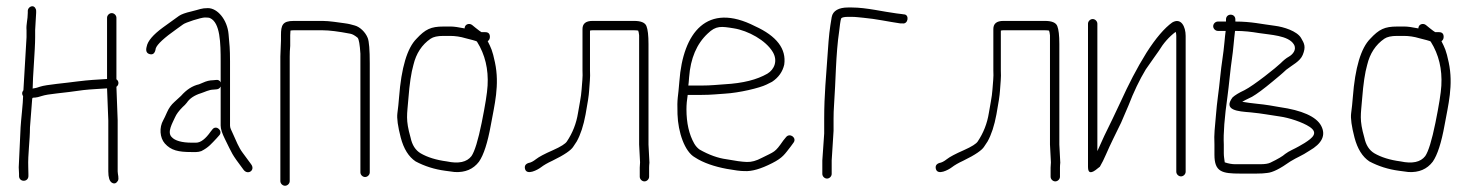

<svg xmlns="http://www.w3.org/2000/svg" viewBox="-20 -550 4716 615"><path d="M83.8 -530C76.1 -530 69 -522.9 69 -515V-509C69 -486.5 63.3 -472.8 65 -453V-431L55 -261C52.3 -257.7 51 -254.3 51 -251C51 -247.7 52 -244.7 54 -242C54 -223.1 47 -161.9 46 -143L40 -14C40.7 -4.7 41 2.3 41 7V14C41 22.8 47.5 29 56 29C64.5 29 71 22.8 71 14V7C71 1.7 70.8 -5.5 70.5 -14.5C69 -56.3 76 -99.3 76 -142L83 -232C83 -238.2 86.4 -237 93 -237.5C97.5 -237.8 104.6 -239.5 114.1 -242.6C123.6 -245.7 139.7 -248.4 162.3 -250.8C184.9 -253.1 212.8 -256.7 247.4 -261.5C270.7 -264.2 300.9 -265.3 322.9 -267L326.9 -164V-1C326.9 18.2 330.7 30.2 338.1 35C345.6 39.7 352.1 37.9 357.4 29.5C362.1 22.2 356.9 7.6 356.9 -1V-165L352.9 -272C361.6 -278.2 361.5 -290.3 352.9 -296V-493C352.9 -500.9 345.8 -508 337.9 -508C330 -508 322.9 -500.9 322.9 -493V-297C286.3 -294.6 269.5 -294.3 227.2 -289.1C191.1 -283.9 127.7 -279 108.4 -272.4C100 -269.5 94.2 -267.8 91 -267.5C87.8 -267.2 85.7 -266.7 84.6 -266C84.6 -301.5 92.6 -390.2 92.6 -431V-454L95.8 -509V-515C95.8 -522.9 90.1 -530 83.8 -530Z M459.9 -376.5C470.4 -373.9 476.8 -380 478.9 -395C483.3 -408.1 505.8 -428.9 546.4 -457.5C555.4 -463.8 561.9 -468.5 565.9 -471.5C573 -477.7 623.8 -494 636.4 -494C645.2 -494 650.7 -493.3 652.8 -492C685.5 -477.3 686.8 -412.1 686.8 -353V-286C684.2 -292 679.5 -294.7 672.8 -294L662.4 -293C651.9 -293 641 -290.3 629.6 -285L617.6 -280C596.1 -275.1 577.4 -262.8 559.9 -243C555.2 -238.3 548 -231.7 538.3 -223.1C528.6 -214.5 520.9 -203.8 515.3 -191.1C509.7 -178.4 505.6 -169.7 502.9 -165C489.5 -141.6 491.8 -108.7 507.9 -90.5C527.8 -68.1 551.6 -63 592.8 -63H608.4C613.5 -63 618.9 -64 624.8 -66C648.6 -77.9 658.1 -90.6 673.8 -107L681.8 -116C695.5 -129.7 674.1 -150 661.6 -137L655.2 -129C638.4 -105 622.7 -93 608 -93H593.6C563.7 -93 540.4 -99 529.9 -111C514.4 -126.5 532.5 -155.9 540.6 -174.2C545 -184.3 553.1 -195.2 564.9 -207C570.4 -211.7 574.7 -216.3 578.4 -221C587.5 -234.7 602.7 -244.9 624 -251.5C635 -254.9 649.8 -263 664 -263L674.8 -264C680.2 -264.7 684.2 -267.7 686.8 -273V-148C686.8 -137.3 691.3 -123 700.3 -105C725.6 -54.4 719.5 -60.4 760.3 -6C773.8 11.9 798.9 -4.6 784.3 -24C771.4 -41.2 768.5 -45.7 757.2 -60.8C744.3 -77.9 736 -99.9 726.8 -120L719.3 -136.5C717.7 -140.2 716.8 -144 716.8 -148V-353C716.8 -395.6 715.1 -406.5 712.1 -440.8C708.1 -486.1 677.2 -524 646 -524C624.4 -524 621 -520 592.6 -513.3C574.4 -509.1 560.7 -504.3 553.2 -499C536.7 -487.3 519.1 -474.3 501.9 -462C470.4 -438.9 453.1 -418.6 449.9 -401C446 -387.3 449.3 -379.1 459.9 -376.5Z M893 45C900.9 45 908 37.9 908 30V-369C908 -379.7 908.5 -391 909.6 -403V-437C909.6 -442.3 909.9 -447.3 910.4 -452C913.1 -452.7 916.5 -453 920.8 -453H1013.6C1034.7 -453 1064.2 -449.3 1102.1 -442C1108.9 -440.8 1116.7 -436.4 1125.6 -429C1129.7 -423.9 1132.6 -406.9 1134.4 -378V2C1134.4 9.9 1141.5 17 1149.4 17C1157.3 17 1164.4 9.9 1164.4 2V-347C1164.4 -390 1162.2 -417.1 1157.9 -428.3C1150.5 -447.3 1132.5 -464 1116.5 -468.3L1100.8 -472.5C1097.1 -473.5 1091.2 -474.5 1083.3 -475.6C1065.4 -477.9 1034.9 -483 1013.6 -483H920.8C884.7 -483 880 -469 880 -437V-420L878 -369V30C878 37.9 885.1 45 893 45Z M1508.2 -416C1533.7 -375.2 1544.9 -328.4 1541.8 -275.6C1540.5 -252 1534.1 -212.3 1522.8 -156.4C1511.4 -100.5 1500.5 -65 1490.2 -50C1475.3 -30.6 1448.9 -24.9 1411.2 -33C1377.1 -37.5 1349.1 -46.2 1327.2 -59C1310.8 -68.8 1300.1 -85.5 1295.2 -109C1278.4 -167.9 1284.1 -181.9 1288.2 -235C1291.8 -281.5 1297.1 -317.2 1304.2 -342C1313 -378.8 1331.3 -406.8 1359.3 -426C1368.1 -432 1381.7 -435 1400.2 -435H1421.2C1438.2 -435 1454.9 -432.5 1471.4 -427.5C1484.4 -423.6 1508.2 -419.3 1508.2 -416ZM1400.2 -465C1360.1 -465 1342.3 -456.2 1314.2 -426C1284.2 -396 1265.5 -333.3 1258.2 -238C1256.9 -220.7 1255.1 -203.8 1252.9 -187.5C1250.7 -171.2 1254.3 -145.1 1263.7 -109.1C1273.2 -73.2 1289 -47.8 1311.2 -33C1340.1 -17.6 1371.7 -7.6 1406.2 -3L1436.2 1C1469.9 3 1495.9 -8 1514.2 -32C1529.4 -53.7 1542 -92.9 1552.2 -149.5C1563.6 -213 1581 -277.1 1565.4 -350.2C1557.2 -389.2 1552.7 -397 1542.2 -418C1546.9 -421.3 1549.2 -426 1549.2 -432C1549.2 -442 1544.2 -447 1534.2 -447H1522.2C1519.5 -448.3 1513.2 -453 1503.2 -461L1492.2 -470C1482.6 -477.2 1468.2 -472.1 1468.2 -459C1448.2 -463 1433.7 -465 1424.7 -465Z M2044.2 31C2052.1 31 2059.2 23.9 2059.2 16V-13C2059.2 -17.7 2059.5 -23 2060.2 -29L2057.2 -87V-409C2057.2 -436.5 2055 -455.7 2050.6 -466.6C2046.2 -477.5 2033.1 -483 2011.2 -483H1877.8C1856.5 -483 1845.8 -474.3 1845.8 -457V-324C1847.2 -303.3 1844.3 -285.4 1843 -263.7C1841.6 -239.4 1834.6 -209.5 1831.4 -188C1826.1 -154.6 1814.1 -124.1 1795.6 -96.6C1791 -89.7 1777.3 -80.5 1750.9 -68.8C1724.4 -57.2 1706.5 -47.7 1697.2 -40.4C1688 -33.1 1679.9 -29 1673 -28C1663.1 -24.7 1659.4 -18.4 1661.7 -9C1667.2 12.8 1702 -5.8 1712.9 -14.2C1721.9 -21.1 1734 -28.1 1749 -35C1789.3 -54.5 1809.4 -69.4 1815.8 -79.5C1819.8 -85.8 1823.7 -91.7 1827.4 -97C1839.5 -118.6 1849 -147.5 1855.7 -183.7C1862.4 -219.9 1866.2 -245 1867 -259C1868.4 -282.6 1871.2 -301.6 1869.8 -324V-452C1872.5 -452.7 1875.1 -453 1877.8 -453H2011.2C2015.9 -453 2020.2 -452.7 2024.2 -452C2025.5 -448.7 2026.5 -443.7 2027.2 -437V-87L2030.2 -30C2029.5 -23.3 2029.2 -17.7 2029.2 -13V16C2029.2 23.9 2036.3 31 2044.2 31Z M2184.8 -276C2185.5 -280 2186.3 -288.8 2187.3 -302.5C2191.8 -363 2211.6 -409.7 2246.9 -442.6C2273.7 -468.7 2290.4 -465.7 2330.7 -459.2C2376.1 -451.9 2433.3 -420.9 2455.5 -383.1C2471.7 -355.6 2460.8 -327.7 2438 -314C2404.5 -294.8 2360.8 -283.4 2300.2 -280C2276.2 -278.6 2258.5 -276 2227.3 -276ZM2182.8 -246H2227.3C2259.3 -246 2277.4 -248.6 2301.8 -250C2347.9 -252.6 2413.6 -268.3 2435 -279L2453 -288C2473.8 -301.8 2486.8 -320.2 2492 -343C2499.3 -393.6 2467.6 -434.6 2398.6 -466C2245 -544.6 2167.5 -445.9 2156.1 -289.3C2152.3 -236.1 2148.2 -239.5 2150.1 -184.2C2152 -126.6 2173 -64.2 2205.8 -46C2232.1 -28.5 2269.3 -16.2 2307.8 -9.1C2333.3 -4.4 2352.1 -2 2364.2 -2C2388.2 -0.5 2417.2 -9 2453.5 -27.5C2487.9 -45 2493.3 -55.9 2513 -81L2521 -92C2534.4 -108 2510 -125.7 2498 -111L2489 -100C2461.5 -60.2 2461.4 -65.3 2419.9 -44.2C2402.5 -35 2387.6 -30.7 2372.2 -31.2C2356.9 -31.7 2335 -34.7 2306.6 -40C2280 -43.5 2250.9 -53.8 2220.8 -71C2214.2 -75.7 2208.5 -82 2203.8 -90C2187.2 -119.2 2178.8 -155.8 2178.8 -200C2178.8 -214.7 2180.2 -230 2182.8 -246Z M2629 22C2636.9 22 2644 14.9 2644 7V-36L2650 -131V-170C2650 -184.7 2650.5 -198.8 2651.5 -212.5C2657.1 -289.1 2656.8 -376.3 2668.2 -451.7C2669.8 -462.8 2671.2 -484.3 2675 -492C2679 -494.7 2686 -496 2696 -496H2709C2721.1 -496 2733.8 -494.1 2746.5 -493C2786.2 -489.5 2826 -480.4 2864 -475H2871C2889.3 -471.9 2893.7 -504 2875 -504L2868 -505L2852 -507C2810.6 -512.2 2754.7 -526 2709 -526H2696C2667.6 -526 2647.5 -516 2644 -495C2637.1 -453.9 2635.2 -438.4 2631.4 -382.4C2626.2 -303.9 2620 -247.9 2620 -171V-122.5L2614 -36V7C2614 14.9 2621.1 22 2629 22Z M3360.2 31C3368.1 31 3375.2 23.9 3375.2 16V-13C3375.2 -17.7 3375.5 -23 3376.2 -29L3373.2 -87V-409C3373.2 -436.5 3371 -455.7 3366.6 -466.6C3362.2 -477.5 3349.1 -483 3327.2 -483H3193.8C3172.5 -483 3161.8 -474.3 3161.8 -457V-324C3163.2 -303.3 3160.3 -285.4 3159 -263.7C3157.6 -239.4 3150.6 -209.5 3147.4 -188C3142.1 -154.6 3130.1 -124.1 3111.6 -96.6C3107 -89.7 3093.3 -80.5 3066.9 -68.8C3040.4 -57.2 3022.5 -47.7 3013.2 -40.4C3004 -33.1 2995.9 -29 2989 -28C2979.1 -24.7 2975.4 -18.4 2977.7 -9C2983.2 12.8 3018 -5.8 3028.9 -14.2C3037.9 -21.1 3050 -28.1 3065 -35C3105.3 -54.5 3125.4 -69.4 3131.8 -79.5C3135.8 -85.8 3139.7 -91.7 3143.4 -97C3155.5 -118.6 3165 -147.5 3171.7 -183.7C3178.4 -219.9 3182.2 -245 3183 -259C3184.4 -282.6 3187.2 -301.6 3185.8 -324V-452C3188.5 -452.7 3191.1 -453 3193.8 -453H3327.2C3331.9 -453 3336.2 -452.7 3340.2 -452C3341.5 -448.7 3342.5 -443.7 3343.2 -437V-87L3346.2 -30C3345.5 -23.3 3345.2 -17.7 3345.2 -13V16C3345.2 23.9 3352.3 31 3360.2 31Z M3465 -474V-15C3465 5.7 3475.5 7 3496.5 -11C3498.8 -13 3501 -14.7 3503 -16C3509.7 -27.3 3516.2 -40.3 3522.5 -55C3537 -88.6 3554.2 -122.3 3571 -157L3594.6 -212C3611.3 -255.4 3629.8 -294 3650 -327.6C3673.2 -361.2 3687.8 -381 3691.8 -387C3706.7 -411.8 3724.7 -432.2 3745.8 -448C3747.1 -444.7 3747.8 -440.3 3747.8 -435V0C3747.8 7.9 3754.9 15 3762.8 15C3770.7 15 3777.8 7.9 3777.8 0V-435C3777.8 -464.8 3763.1 -494.5 3734.8 -478C3710.2 -460.4 3682.2 -428.1 3652.2 -381C3620.8 -330.6 3594.4 -278.6 3570 -225L3544 -170C3524.7 -131.3 3508.3 -96.7 3495 -66V-474C3495 -481.9 3487.9 -489 3480 -489C3472.1 -489 3465 -481.9 3465 -474Z M3936 -451C3966.6 -451 3988.2 -448.1 4013.2 -444C4047.3 -438.4 4106.9 -436.9 4124.4 -407.8C4134.7 -390.8 4120.1 -375 4108.2 -368.4C4099.3 -363.5 4091 -356.4 4081.9 -347.3C4069.7 -335.2 3996.8 -276.6 3966.1 -261.1C3948.7 -253 3936 -245.3 3928 -238C3897 -196.6 3945 -193.3 3985.8 -190.1C4026.6 -186.1 4043.3 -181.9 4078.9 -177C4108.2 -173.1 4152.5 -158.6 4174.8 -143.7C4203.6 -124.5 4185.2 -108.8 4158.9 -92L4140.9 -81.5C4126 -72.8 4109.1 -66.6 4096.4 -56.8C4088.9 -49.8 4073.1 -40.5 4049.2 -29C4042.3 -25.7 4031.6 -24 4017.2 -24H3936.5C3926.2 -24 3915 -26 3903 -30C3901.8 -41 3900 -48 3900 -59V-87C3898.2 -122.1 3902.2 -174.1 3912 -243C3916 -271.2 3921.5 -332.8 3926 -361.5C3930.3 -388.9 3932.6 -425.5 3936 -451ZM3922 -503C3913.5 -503 3907 -496.8 3907 -488V-481H3881C3873.1 -481 3866 -473.9 3866 -466C3866 -458.1 3873.1 -451 3881 -451H3906C3904.7 -441.7 3903.3 -429.3 3902 -414C3898.7 -375.8 3892.6 -346.4 3888.5 -304C3883.7 -254.1 3878.3 -226.8 3874.7 -179.7C3871.6 -139.6 3868.2 -123.6 3870 -87V-54.5C3870 0.9 3894.4 6 3953 6H4004.4C4018.8 6 4030.3 5.3 4038.8 4C4056.6 2.5 4080.4 -9.7 4113 -32.8C4136.4 -47.2 4148.8 -50.3 4173.9 -67C4215 -90.5 4227.6 -117.1 4211.9 -147C4196.1 -176.8 4149.9 -196.8 4078.4 -207C4066.4 -209 4055.7 -210.8 4046.4 -212.5C4023.6 -216.6 3988 -218.6 3959 -224C3961.7 -226 3972.5 -231.3 3990.4 -240C4005.6 -248.7 4027.6 -265 4056.4 -289L4079.2 -308C4086.4 -314 4093.2 -320.2 4099.9 -326.5C4119.8 -342.3 4144.3 -353.1 4152.9 -374.3C4163.2 -399.7 4158.4 -410.1 4147.4 -428.5C4134.2 -450.5 4092 -463.9 4063 -467.5C4020.6 -472.8 3988.3 -481 3937 -481V-488C3937 -496.8 3930.5 -503 3922 -503Z M4563.2 -416C4588.7 -375.2 4599.9 -328.4 4596.8 -275.6C4595.5 -252 4589.1 -212.3 4577.8 -156.4C4566.4 -100.5 4555.5 -65 4545.2 -50C4530.3 -30.6 4503.9 -24.9 4466.2 -33C4432.1 -37.5 4404.1 -46.2 4382.2 -59C4365.8 -68.8 4355.1 -85.5 4350.2 -109C4333.4 -167.9 4339.1 -181.9 4343.2 -235C4346.8 -281.5 4352.1 -317.2 4359.2 -342C4368 -378.8 4386.3 -406.8 4414.3 -426C4423.1 -432 4436.7 -435 4455.2 -435H4476.2C4493.2 -435 4509.9 -432.5 4526.4 -427.5C4539.4 -423.6 4563.2 -419.3 4563.2 -416ZM4455.2 -465C4415.1 -465 4397.3 -456.2 4369.2 -426C4339.2 -396 4320.5 -333.3 4313.2 -238C4311.9 -220.7 4310.1 -203.8 4307.9 -187.5C4305.7 -171.2 4309.3 -145.1 4318.7 -109.1C4328.2 -73.2 4344 -47.8 4366.2 -33C4395.1 -17.6 4426.7 -7.6 4461.2 -3L4491.2 1C4524.9 3 4550.9 -8 4569.2 -32C4584.4 -53.7 4597 -92.9 4607.2 -149.5C4618.6 -213 4636 -277.1 4620.4 -350.2C4612.2 -389.2 4607.7 -397 4597.2 -418C4601.9 -421.3 4604.2 -426 4604.2 -432C4604.2 -442 4599.2 -447 4589.2 -447H4577.2C4574.5 -448.3 4568.2 -453 4558.2 -461L4547.2 -470C4537.6 -477.2 4523.2 -472.1 4523.2 -459C4503.2 -463 4488.7 -465 4479.7 -465Z"/></svg>

Font: MewTooHand
Style: Condensed
Weight: 400
Designer: Mew Too, Robert Jablonski
Version: Version 0.77